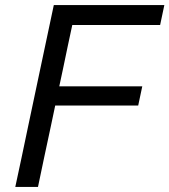

<svg xmlns="http://www.w3.org/2000/svg" viewBox="-20 -733 664 753"><path d="M40 0Q52.5 -59.5 64.5 -114.5Q76 -169 90 -236L140 -472.5Q154.5 -541 166.5 -597.5Q178.5 -654 191 -713H624.5L608 -635H263.5Q254.5 -593.5 245.5 -551Q236.5 -508.5 226.5 -460L212.5 -394.5H538L522 -319H196.5L179 -236Q164.5 -169.5 153 -114.5Q141.5 -59 129 0Z"/></svg>

Font: Heraclito
Style: Italic
Weight: 400
Italic angle: -12°
Designer: Kostas Bartsokas (font) & Cristiano Sobral (main changes)
Foundry: Kostas Bartsokas (font) & Cristiano Sobral (main changes)
Version: Version 1.00;July 8, 2020;FontCreator 13.0.0.2655 64-bit